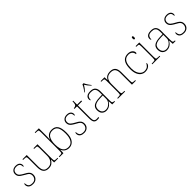

<svg xmlns="http://www.w3.org/2000/svg" viewBox="436 -2465 4174 4174"><g transform="rotate(-45 2523.5 -378.0)"><path d="M206 10Q150 10 119.5 -7Q89 -24 77 -48.5Q65 -73 65 -95Q65 -137 86 -137Q86 -80 110.5 -47.5Q135 -15 206 -15Q265 -15 295 -50Q325 -85 325 -132Q325 -156 318 -175.5Q311 -195 290.5 -213Q270 -231 229 -252Q171 -284 137.5 -308.5Q104 -333 90 -359.5Q76 -386 76 -422Q76 -475 113 -508.5Q150 -542 214 -542Q259 -542 286.5 -527Q314 -512 326 -489.5Q338 -467 338 -445Q338 -405 317 -405Q317 -470 289 -493.5Q261 -517 211 -517Q156 -517 130 -489.5Q104 -462 104 -421Q104 -374 137 -344.5Q170 -315 231 -283Q282 -257 308 -233.5Q334 -210 343.5 -185.5Q353 -161 353 -131Q353 -68 312 -29Q271 10 206 10Z M686 10Q604 10 563.5 -37.5Q523 -85 523 -184V-442Q523 -477 519 -492.5Q515 -508 499 -512Q483 -516 446 -516H420V-536H551V-181Q551 -134 562 -96Q573 -58 602.5 -36.5Q632 -15 686 -15Q742 -15 779 -41.5Q816 -68 835 -110.5Q854 -153 854 -202V-442Q854 -477 850 -492.5Q846 -508 830 -512Q814 -516 777 -516H759V-536H882V-94Q882 -60 886 -44Q890 -28 904.5 -24Q919 -20 949 -20H981V0H858L855 -91H851Q832 -52 792.5 -21Q753 10 686 10Z M1315 10Q1258 10 1214.5 -18Q1171 -46 1150 -99H1147L1144 0H1022V-20H1043Q1080 -20 1096 -24Q1112 -28 1116 -43.5Q1120 -59 1120 -94V-662Q1120 -699 1116 -715.5Q1112 -732 1097.5 -736Q1083 -740 1053 -740H1022V-760H1148V-560Q1148 -532 1147 -490Q1146 -448 1143 -414H1146Q1166 -476 1209.5 -510Q1253 -544 1322 -544Q1418 -544 1463 -478Q1508 -412 1508 -267Q1508 -129 1455 -59.5Q1402 10 1315 10ZM1319 -15Q1396 -15 1438 -81.5Q1480 -148 1480 -270Q1480 -400 1443 -459.5Q1406 -519 1318 -519Q1230 -519 1188.5 -452Q1147 -385 1147 -269Q1147 -190 1163 -133Q1179 -76 1216.5 -45.5Q1254 -15 1319 -15Z M1778 10Q1722 10 1691.5 -7Q1661 -24 1649 -48.5Q1637 -73 1637 -95Q1637 -137 1658 -137Q1658 -80 1682.5 -47.5Q1707 -15 1778 -15Q1837 -15 1867 -50Q1897 -85 1897 -132Q1897 -156 1890 -175.5Q1883 -195 1862.5 -213Q1842 -231 1801 -252Q1743 -284 1709.5 -308.5Q1676 -333 1662 -359.5Q1648 -386 1648 -422Q1648 -475 1685 -508.5Q1722 -542 1786 -542Q1831 -542 1858.5 -527Q1886 -512 1898 -489.5Q1910 -467 1910 -445Q1910 -405 1889 -405Q1889 -470 1861 -493.5Q1833 -517 1783 -517Q1728 -517 1702 -489.5Q1676 -462 1676 -421Q1676 -374 1709 -344.5Q1742 -315 1803 -283Q1854 -257 1880 -233.5Q1906 -210 1915.5 -185.5Q1925 -161 1925 -131Q1925 -68 1884 -29Q1843 10 1778 10Z M2179 10Q2121 10 2096.5 -24Q2072 -58 2072 -141V-511H1994V-531Q2015 -531 2030.5 -536.5Q2046 -542 2056 -551Q2066 -560 2073 -584Q2080 -608 2080 -657H2100V-536H2227V-511H2100V-132Q2100 -68 2118 -41.5Q2136 -15 2178 -15Q2195 -15 2207.5 -16Q2220 -17 2236 -20V5Q2220 8 2206.5 9Q2193 10 2179 10Z M2460 10Q2401 10 2360 -28Q2319 -66 2319 -146Q2319 -225 2375.5 -262Q2432 -299 2553 -303L2636 -306V-371Q2636 -414 2627 -446.5Q2618 -479 2590 -498Q2562 -517 2505 -517Q2431 -517 2406.5 -484.5Q2382 -452 2382 -395Q2361 -395 2361 -441Q2361 -462 2373 -485.5Q2385 -509 2416.5 -525.5Q2448 -542 2505 -542Q2593 -542 2628.5 -499.5Q2664 -457 2664 -386V-110Q2664 -73 2667.5 -53.5Q2671 -34 2683 -27Q2695 -20 2722 -20H2729V0H2643L2637 -104H2635Q2624 -83 2601.5 -56Q2579 -29 2544 -9.5Q2509 10 2460 10ZM2464 -15Q2513 -15 2551.5 -40Q2590 -65 2613 -101Q2636 -137 2636 -170V-283L2550 -280Q2472 -278 2428 -261Q2384 -244 2365.5 -214.5Q2347 -185 2347 -145Q2347 -111 2358.5 -81.5Q2370 -52 2396 -33.5Q2422 -15 2464 -15ZM2402 -619Q2418 -638 2436 -664Q2454 -690 2470 -717Q2486 -744 2494 -766H2529Q2537 -744 2553 -717Q2569 -690 2587.5 -664Q2606 -638 2621 -619V-606H2614Q2577 -644 2555.5 -671.5Q2534 -699 2511 -736Q2489 -699 2468 -671.5Q2447 -644 2409 -606H2402Z M2818 0V-20H2841Q2878 -20 2894 -24Q2910 -28 2914 -43.5Q2918 -59 2918 -94V-442Q2918 -477 2914 -492.5Q2910 -508 2895.5 -512Q2881 -516 2851 -516H2823V-536H2942L2945 -449H2949Q2979 -502 3018.5 -522Q3058 -542 3113 -542Q3199 -542 3238.5 -496.5Q3278 -451 3278 -357V-94Q3278 -59 3282 -43.5Q3286 -28 3302.5 -24Q3319 -20 3355 -20H3370V0H3250V-365Q3250 -432 3219.5 -474.5Q3189 -517 3113 -517Q3048 -517 3011.5 -490Q2975 -463 2960.5 -421Q2946 -379 2946 -334V-94Q2946 -59 2950 -43.5Q2954 -28 2970.5 -24Q2987 -20 3023 -20H3039V0Z M3656 10Q3602 10 3558 -19.5Q3514 -49 3487.5 -110Q3461 -171 3461 -263Q3461 -369 3486.5 -430Q3512 -491 3557 -516.5Q3602 -542 3659 -542Q3728 -542 3767 -509Q3806 -476 3806 -433Q3806 -408 3781 -406Q3781 -434 3767 -459.5Q3753 -485 3725.5 -501Q3698 -517 3655 -517Q3606 -517 3568.5 -493Q3531 -469 3510 -413.5Q3489 -358 3489 -264Q3489 -184 3512 -128Q3535 -72 3573 -43.5Q3611 -15 3656 -15Q3719 -16 3752 -45Q3785 -74 3801 -114Q3809 -103 3809 -86Q3809 -70 3791.5 -47Q3774 -24 3740 -7Q3706 10 3656 10Z M3992 -658Q3982 -658 3975.5 -666Q3969 -674 3969 -698Q3969 -721 3975.5 -729.5Q3982 -738 3992 -738Q4003 -738 4009 -729.5Q4015 -721 4015 -698Q4015 -674 4009 -666Q4003 -658 3992 -658ZM3876 0V-20H3906Q3943 -20 3959 -24Q3975 -28 3979 -43.5Q3983 -59 3983 -94V-438Q3983 -475 3979 -491.5Q3975 -508 3960.5 -512Q3946 -516 3916 -516H3898V-536H4011V-94Q4011 -59 4015 -43.5Q4019 -28 4035.5 -24Q4052 -20 4088 -20H4118V0Z M4322 10Q4263 10 4222 -28Q4181 -66 4181 -146Q4181 -225 4237.5 -262Q4294 -299 4415 -303L4498 -306V-371Q4498 -414 4489 -446.5Q4480 -479 4452 -498Q4424 -517 4367 -517Q4293 -517 4268.5 -484.5Q4244 -452 4244 -395Q4223 -395 4223 -441Q4223 -462 4235 -485.5Q4247 -509 4278.5 -525.5Q4310 -542 4367 -542Q4455 -542 4490.5 -499.5Q4526 -457 4526 -386V-110Q4526 -73 4529.5 -53.5Q4533 -34 4545 -27Q4557 -20 4584 -20H4591V0H4505L4499 -104H4497Q4486 -83 4463.5 -56Q4441 -29 4406 -9.5Q4371 10 4322 10ZM4326 -15Q4375 -15 4413.5 -40Q4452 -65 4475 -101Q4498 -137 4498 -170V-283L4412 -280Q4334 -278 4290 -261Q4246 -244 4227.5 -214.5Q4209 -185 4209 -145Q4209 -111 4220.5 -81.5Q4232 -52 4258 -33.5Q4284 -15 4326 -15Z M4848 10Q4792 10 4761.5 -7Q4731 -24 4719 -48.5Q4707 -73 4707 -95Q4707 -137 4728 -137Q4728 -80 4752.5 -47.5Q4777 -15 4848 -15Q4907 -15 4937 -50Q4967 -85 4967 -132Q4967 -156 4960 -175.5Q4953 -195 4932.5 -213Q4912 -231 4871 -252Q4813 -284 4779.5 -308.5Q4746 -333 4732 -359.5Q4718 -386 4718 -422Q4718 -475 4755 -508.5Q4792 -542 4856 -542Q4901 -542 4928.5 -527Q4956 -512 4968 -489.5Q4980 -467 4980 -445Q4980 -405 4959 -405Q4959 -470 4931 -493.5Q4903 -517 4853 -517Q4798 -517 4772 -489.5Q4746 -462 4746 -421Q4746 -374 4779 -344.5Q4812 -315 4873 -283Q4924 -257 4950 -233.5Q4976 -210 4985.5 -185.5Q4995 -161 4995 -131Q4995 -68 4954 -29Q4913 10 4848 10Z"/></g></svg>

Font: Noto Serif Telugu Thin
Style: Regular
Weight: 100
Designer: Jelle Bosma - Monotype Design Team
Foundry: Monotype Imaging Inc.
Version: Version 2.005; ttfautohint (v1.8.4.7-5d5b)